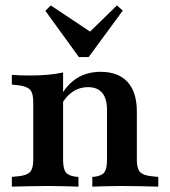

<svg xmlns="http://www.w3.org/2000/svg" viewBox="-20 -696 634 716"><path d="M159.7 -2.4Q121.8 -2.4 90.3 -1.6Q58.9 -0.8 24.2 0V-36.3L48.4 -38.7Q80.6 -41.9 92.3 -54.8Q104 -67.7 104 -100V-208.1H215.3V-100Q215.3 -66.9 225.4 -53.6Q235.5 -40.3 262.1 -37.1L272.6 -36.3V0Q243.5 -0.8 217.3 -1.6Q191.1 -2.4 159.7 -2.4ZM104 -208.1V-314.5Q104 -348.4 92.3 -361.3Q80.6 -374.2 47.6 -378.2L24.2 -380.6V-416.9Q41.9 -415.3 57.7 -414.9Q73.4 -414.5 92.7 -414.5Q129 -414.5 159.7 -417.3Q190.3 -420.2 215.3 -425.8V-416.9V-208.1ZM379 -208.1V-285.5Q379 -328.2 361.3 -349.6Q343.5 -371 308.1 -371Q271 -371 242.3 -347.2Q213.7 -323.4 191.9 -272.6L183.9 -288.7Q211.3 -362.1 253.6 -395.2Q296 -428.2 354.8 -428.2Q421 -428.2 455.6 -390.3Q490.3 -352.4 490.3 -280.6V-208.1ZM434.7 -2.4Q404 -2.4 378.2 -1.6Q352.4 -0.8 324.2 0V-36.3L333.1 -37.1Q359.7 -40.3 369.4 -53.6Q379 -66.9 379 -100V-208.1H490.3V-100Q490.3 -67.7 502 -54.8Q513.7 -41.9 546 -38.7L570.2 -36.3V0Q535.5 -0.8 504.4 -1.6Q473.4 -2.4 434.7 -2.4ZM416.1 -675.8 437.9 -656.5 310.5 -483.1H274.2L149.2 -655.6L169.4 -675.8L338.7 -562.9L289.5 -552.4Z"/></svg>

Font: Playfair 9pt
Style: Bold
Weight: 700
Designer: Claus Eggers Sørensen
Foundry: Claus Eggers Sørensen
Version: Version 2.203